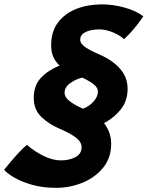

<svg xmlns="http://www.w3.org/2000/svg" viewBox="-110 -702 692 899"><path d="M410.5 -28Q410.5 36.5 373.5 82.5Q336.5 128.5 277.5 153Q218.5 177.5 152 177.5Q90 177.5 39.5 163Q-11 148.5 -44.8 128.5Q-78.5 108.5 -90.5 92.5Q-81 80.5 -60.8 56.5Q-40.5 32.5 -19 9.5Q2.5 -13.5 16.5 -23.5Q48.5 5 91.8 27Q135 49 175.5 49Q213.5 49 242.8 34Q272 19 272 -13Q272 -38 244 -58.8Q216 -79.5 166.5 -100.5Q118 -121 83 -155.2Q48 -189.5 48 -243.5Q48 -302.5 82.2 -338.2Q116.5 -374 169 -395Q150 -412.5 139.8 -435.5Q129.5 -458.5 129.5 -490Q129.5 -554.5 161.8 -597Q194 -639.5 247.8 -660.5Q301.5 -681.5 366.5 -681.5Q420 -681.5 474.5 -666.2Q529 -651 561 -625.5Q558 -620.5 544.5 -602Q531 -583.5 511.2 -560.2Q491.5 -537 470.5 -518.5Q453.5 -536 419.5 -550.2Q385.5 -564.5 353.5 -564.5Q333.5 -564.5 313 -559.8Q292.5 -555 279 -544.5Q265.5 -534 265.5 -516.5Q265.5 -497 290 -480.8Q314.5 -464.5 354 -447.5Q387.5 -433.5 418 -411.5Q448.5 -389.5 468 -358.5Q487.5 -327.5 487.5 -286.5Q487.5 -230 456.2 -190.5Q425 -151 377 -125.5Q392.5 -106 401.5 -81.8Q410.5 -57.5 410.5 -28ZM192.5 -267.5Q192.5 -246 216.8 -227.8Q241 -209.5 278.5 -193Q306 -202.5 327.2 -225.8Q348.5 -249 348.5 -273.5Q348.5 -292 328 -307.8Q307.5 -323.5 275.5 -338.5Q247 -332.5 219.8 -313.5Q192.5 -294.5 192.5 -267.5Z"/></svg>

Font: Grandstander
Style: Bold Italic
Weight: 700
Italic angle: -15°
Designer: Tyler Finck
Foundry: Etcetera Type Co
Version: Version 1.200; ttfautohint (v1.8.3)